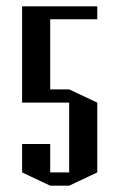

<svg xmlns="http://www.w3.org/2000/svg" viewBox="-20 -552 378 608"><path d="M288 -532V-491H139V-269H199L288 -227V-6L199 36H139L50 -6V-96H139V-6H199V-227H50V-532Z"/></svg>

Font: Frankia
Style: Regular
Weight: 400
Version: Version 001.000